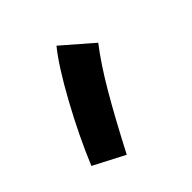

<svg xmlns="http://www.w3.org/2000/svg" viewBox="-113 -302 595 595"><g transform="rotate(-45 184.0 -4.5)"><path d="M21 139Q60 45 114 -53.5Q168 -152 208 -201L306 -116Q265 -63 221.5 11.5Q178 86 123 192Z"/></g></svg>

Font: Noto Sans Arabic Cond
Style: Bold
Weight: 700
Width: 3
Designer: Nadine Chahine
Foundry: Monotype Imaging Inc.
Version: Version 1.001